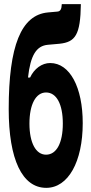

<svg xmlns="http://www.w3.org/2000/svg" viewBox="-20 -886 440 926"><path d="M203 20C309 20 379 -106 379 -292C379 -465 317 -582 222 -582C182 -582 145 -555 125 -512H115C127 -619 155 -665 211 -670L267 -675C343 -683 368 -717 370 -866H278C277 -841 271 -831 256 -830L211 -826C82 -814 22 -665 22 -360C22 -117 87 20 203 20ZM202 -140C153 -140 122 -197 122 -290C122 -383 153 -440 202 -440C253 -440 283 -383 283 -290C283 -197 253 -140 202 -140Z"/></svg>

Font: Yard Headline
Style: Regular
Weight: 400
Monospace: yes
Designer: Roman Shamin
Foundry: Evil Martians
Version: Version 1.000